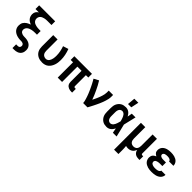

<svg xmlns="http://www.w3.org/2000/svg" viewBox="242 -2130 3715 3715"><g transform="rotate(45 2100.0 -272.0)"><path d="M300 215V114H345Q357 114 368 110.5Q379 107 386.5 99Q394 91 397 79.5Q400 68 400 57Q400 43 392.5 30.5Q385 18 372.5 11Q360 4 346 2Q332 0 317.5 0Q303 0 289 -0.5Q275 -1 261 -3Q247 -5 233 -8Q219 -11 205.5 -15Q192 -19 179 -25Q166 -31 153.5 -38.5Q141 -46 130.5 -55Q120 -64 111 -75Q102 -86 95 -98.5Q88 -111 83.5 -124.5Q79 -138 77.5 -152.5Q76 -167 76 -181Q76 -202 80.5 -223Q85 -244 95.5 -262Q106 -280 121 -295Q136 -310 154 -321.5Q172 -333 191 -341.5Q210 -350 230 -356Q205 -366 181.5 -381Q158 -396 140.5 -417Q123 -438 114.5 -464.5Q106 -491 106 -518Q106 -536 110 -553Q114 -570 123 -585.5Q132 -601 145.5 -613Q159 -625 174 -634H81V-735H519V-634H410Q389 -634 368.5 -632.5Q348 -631 328.5 -626Q309 -621 290 -613Q271 -605 256 -591.5Q241 -578 233 -558.5Q225 -539 225 -519Q225 -499 233 -479.5Q241 -460 256 -446.5Q271 -433 290 -425Q309 -417 329 -412.5Q349 -408 369 -406Q389 -404 410 -404H453V-303H410Q387 -303 364 -301.5Q341 -300 318.5 -295.5Q296 -291 274.5 -282.5Q253 -274 234.5 -260.5Q216 -247 205.5 -226Q195 -205 195 -182Q195 -166 202 -150.5Q209 -135 222 -125.5Q235 -116 250.5 -110.5Q266 -105 282 -103Q298 -101 314.5 -101Q331 -101 347.5 -100Q364 -99 380 -96Q396 -93 411.5 -88Q427 -83 441.5 -75.5Q456 -68 468.5 -57.5Q481 -47 491 -34Q501 -21 507.5 -6.5Q514 8 516.5 24.5Q519 41 519 57Q519 79 514.5 101Q510 123 498.5 142.5Q487 162 470 176.5Q453 191 432.5 199.5Q412 208 390 211.5Q368 215 345 215Z M904 8Q874 8 845 3Q816 -2 789 -15Q762 -28 740.5 -48.5Q719 -69 705.5 -95.5Q692 -122 686.5 -151Q681 -180 681 -210V-520H800V-210Q800 -188 805.5 -166Q811 -144 825 -126.5Q839 -109 860.5 -101Q882 -93 904 -93Q924 -93 942 -103Q960 -113 971.5 -129Q983 -145 990 -164Q997 -183 1001 -202.5Q1005 -222 1006.5 -242Q1008 -262 1008 -282Q1008 -339 997 -394.5Q986 -450 967 -503L1078 -538Q1101 -477 1114 -412.5Q1127 -348 1127 -282Q1127 -248 1122.5 -213.5Q1118 -179 1107 -146.5Q1096 -114 1077.5 -84.5Q1059 -55 1032.5 -33.5Q1006 -12 972 -2Q938 8 904 8Z M1726 8H1703Q1685 8 1666.5 5.5Q1648 3 1631 -4Q1614 -11 1599 -22.5Q1584 -34 1574.5 -49.5Q1565 -65 1561 -83.5Q1557 -102 1557 -120V-419H1443V0H1324V-419H1259V-520H1741V-419H1676V-120Q1676 -115 1677.5 -109.5Q1679 -104 1683 -100Q1687 -96 1692.5 -94.5Q1698 -93 1703 -93H1726Z M2019 0Q2019 -26 2012.5 -51Q2006 -76 1998.5 -100.5Q1991 -125 1982.5 -149.5Q1974 -174 1964.5 -198Q1955 -222 1944.5 -245.5Q1934 -269 1923.5 -292.5Q1913 -316 1901.5 -339Q1890 -362 1878.5 -385Q1867 -408 1854 -430.5Q1841 -453 1828 -475L1928 -528Q1955 -486 1978 -442Q2001 -398 2022.5 -353Q2044 -308 2063.5 -262.5Q2083 -217 2099 -170Q2111 -193 2122.5 -217Q2134 -241 2144.5 -265.5Q2155 -290 2164.5 -314.5Q2174 -339 2181.5 -364.5Q2189 -390 2194.5 -416Q2200 -442 2200 -468V-520H2319V-468Q2319 -436 2312 -405Q2305 -374 2296 -344Q2287 -314 2275.5 -284.5Q2264 -255 2251.5 -226Q2239 -197 2225 -168.5Q2211 -140 2197 -111.5Q2183 -83 2168 -55.5Q2153 -28 2138 0Z M2665 8Q2637 8 2609 2.5Q2581 -3 2557 -17.5Q2533 -32 2514.5 -53.5Q2496 -75 2484.5 -100.5Q2473 -126 2469 -154Q2465 -182 2465 -210V-310Q2465 -338 2469 -366Q2473 -394 2484.5 -419.5Q2496 -445 2514.5 -466.5Q2533 -488 2557 -502.5Q2581 -517 2609 -522.5Q2637 -528 2665 -528Q2689 -528 2712 -520.5Q2735 -513 2754 -498.5Q2773 -484 2787.5 -464.5Q2802 -445 2814 -424Q2818 -448 2822.5 -472Q2827 -496 2831 -520H2933Q2917 -456 2902.5 -391.5Q2888 -327 2872 -263Q2889 -198 2904 -132Q2919 -66 2935 0H2833Q2828 -25 2823.5 -50Q2819 -75 2815 -100Q2803 -79 2789 -59Q2775 -39 2756 -23.5Q2737 -8 2713 0Q2689 8 2665 8ZM2665 -93Q2683 -93 2700 -102.5Q2717 -112 2728.5 -126.5Q2740 -141 2748 -157.5Q2756 -174 2762 -191.5Q2768 -209 2773 -227Q2778 -245 2783 -263Q2778 -280 2773 -297.5Q2768 -315 2761.5 -332Q2755 -349 2747 -365.5Q2739 -382 2727.5 -396Q2716 -410 2699.5 -418.5Q2683 -427 2665 -427Q2652 -427 2639 -422.5Q2626 -418 2616 -409Q2606 -400 2600 -388Q2594 -376 2590 -363Q2586 -350 2585 -336.5Q2584 -323 2584 -310V-210Q2584 -197 2585 -183.5Q2586 -170 2590 -157Q2594 -144 2600 -132Q2606 -120 2616 -111Q2626 -102 2639 -97.5Q2652 -93 2665 -93ZM2647 -600 2661 -759H2771L2737 -600Z M3081 215V-520H3200V-210Q3200 -188 3205 -166.5Q3210 -145 3223 -127.5Q3236 -110 3257 -101.5Q3278 -93 3300 -93Q3322 -93 3343 -101.5Q3364 -110 3377 -127.5Q3390 -145 3395 -166.5Q3400 -188 3400 -210V-520H3519V-120Q3519 -115 3520.5 -109.5Q3522 -104 3526 -100Q3530 -96 3535.5 -94.5Q3541 -93 3546 -93H3570V8H3546Q3521 8 3496.5 3Q3472 -2 3451.5 -16Q3431 -30 3417.5 -52Q3404 -74 3401 -98Q3392 -75 3378 -54.5Q3364 -34 3343.5 -19.5Q3323 -5 3299 1.5Q3275 8 3250 8Q3236 8 3221.5 6Q3207 4 3194 0Q3197 27 3198.5 54Q3200 81 3200 108V215Z M3897 8Q3870 8 3843.5 5.5Q3817 3 3791.5 -4.5Q3766 -12 3742.5 -25Q3719 -38 3701 -58Q3683 -78 3674 -103.5Q3665 -129 3665 -155Q3665 -175 3670.5 -194Q3676 -213 3688 -228Q3700 -243 3716.5 -253.5Q3733 -264 3751 -272Q3736 -279 3722.5 -289Q3709 -299 3699 -312Q3689 -325 3685 -341.5Q3681 -358 3681 -375Q3681 -400 3689.5 -423.5Q3698 -447 3714.5 -465.5Q3731 -484 3753 -496.5Q3775 -509 3799 -516Q3823 -523 3847.5 -525.5Q3872 -528 3897 -528Q3921 -528 3945.5 -525.5Q3970 -523 3993.5 -516.5Q4017 -510 4039 -498.5Q4061 -487 4077.5 -469.5Q4094 -452 4103.5 -429Q4113 -406 4113 -381V-376H3994V-377Q3994 -387 3988.5 -395.5Q3983 -404 3974.5 -410Q3966 -416 3956.5 -419Q3947 -422 3937 -424Q3927 -426 3917 -426.5Q3907 -427 3897 -427Q3882 -427 3866.5 -425.5Q3851 -424 3836.5 -418.5Q3822 -413 3811 -401Q3800 -389 3800 -374Q3800 -363 3805 -353.5Q3810 -344 3819 -338Q3828 -332 3838 -328.5Q3848 -325 3858 -323Q3868 -321 3878.5 -320.5Q3889 -320 3900 -320H3966V-221H3900Q3888 -221 3875.5 -220Q3863 -219 3850.5 -216.5Q3838 -214 3826 -210Q3814 -206 3804 -199Q3794 -192 3788 -180.5Q3782 -169 3782 -157Q3782 -144 3787.5 -133Q3793 -122 3803 -114.5Q3813 -107 3824.5 -102.5Q3836 -98 3848 -95.5Q3860 -93 3872.5 -92Q3885 -91 3897 -91Q3909 -91 3920.5 -92Q3932 -93 3943.5 -94.5Q3955 -96 3966 -99.5Q3977 -103 3987 -108.5Q3997 -114 4004.5 -123.5Q4012 -133 4012 -144H4129V-141Q4129 -115 4118 -91Q4107 -67 4088.5 -49.5Q4070 -32 4047 -20.5Q4024 -9 3999 -3Q3974 3 3948.5 5.5Q3923 8 3897 8Z"/></g></svg>

Font: Iosevka Extended
Style: Bold
Weight: 700
Width: 7
Monospace: yes
Designer: Belleve Invis
Foundry: Belleve Invis
Version: Version 32.5.0; ttfautohint (v1.8.4)